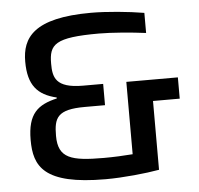

<svg xmlns="http://www.w3.org/2000/svg" viewBox="-51 -748 840 809"><g transform="rotate(-5 369.0 -344.0)"><path d="M704 -393H486V-87C447 -84 406 -82 364 -82C226 -82 171 -97 171 -192C171 -269 186 -303 303 -303H388V-393H303C186 -393 177 -440 177 -497C177 -579 202 -606 389 -606C442 -606 526 -599 587 -591V-676C522 -687 429 -696 363 -696C119 -696 69 -615 69 -515C69 -415 108 -372 188 -353V-349C107 -330 63 -296 63 -184C63 -73 101 8 364 8C439 8 535 -2 591 -12V-303H704Z"/></g></svg>

Font: Saira UNSAM Medium
Style: Regular
Weight: 500
Designer: Hector Gatti with collaboration of the Omnibus-Type team
Foundry: Omnibus-Type
Version: Version 0.072;PS 000.072;hotconv 1.0.88;makeotf.lib2.5.64775